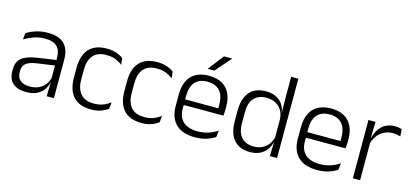

<svg xmlns="http://www.w3.org/2000/svg" viewBox="-59 -1112 3339 1551"><g transform="rotate(15 1610.5 -336.0)"><path d="M362.5 0 365.5 -121.5 363 -131V-288.5V-321Q363 -384 331.2 -415.2Q299.5 -446.5 231.5 -446.5Q178.5 -446.5 135 -430.5Q91.5 -414.5 58.5 -394L64.5 -447.5Q82.5 -459 108 -470.8Q133.5 -482.5 166.8 -490.2Q200 -498 240 -498Q289 -498 323.8 -486Q358.5 -474 380.5 -451Q402.5 -428 412.8 -395.5Q423 -363 423 -322.5V0ZM191.5 10.5Q119 10.5 80.2 -24.5Q41.5 -59.5 41.5 -125V-138Q41.5 -202.5 81.2 -235.2Q121 -268 210 -281L373 -305L376 -259L217.5 -236.5Q155.5 -227.5 128.5 -205.8Q101.5 -184 101.5 -141.5V-132.5Q101.5 -87.5 129 -64Q156.5 -40.5 209.5 -40.5Q255 -40.5 287.2 -57Q319.5 -73.5 339.2 -101.2Q359 -129 365.5 -163.5L377.5 -120.5H365Q359 -86 338.8 -56Q318.5 -26 282.2 -7.8Q246 10.5 191.5 10.5Z M735 10.5Q635 10.5 585.5 -45Q536 -100.5 536 -203V-285Q536 -387.5 585.5 -442.8Q635 -498 735 -498Q767.5 -498 793.2 -491.8Q819 -485.5 839 -475.8Q859 -466 872 -455.5L878 -401Q854.5 -420 821.8 -433.5Q789 -447 743 -447Q670 -447 633.5 -405Q597 -363 597 -284V-204.5Q597 -126 633.5 -83.8Q670 -41.5 743.5 -41.5Q790.5 -41.5 824 -55.2Q857.5 -69 882 -88L876 -32.5Q855 -16.5 820 -3Q785 10.5 735 10.5Z M1157 10.5Q1057 10.5 1007.5 -45Q958 -100.5 958 -203V-285Q958 -387.5 1007.5 -442.8Q1057 -498 1157 -498Q1189.5 -498 1215.2 -491.8Q1241 -485.5 1261 -475.8Q1281 -466 1294 -455.5L1300 -401Q1276.5 -420 1243.8 -433.5Q1211 -447 1165 -447Q1092 -447 1055.5 -405Q1019 -363 1019 -284V-204.5Q1019 -126 1055.5 -83.8Q1092 -41.5 1165.5 -41.5Q1212.5 -41.5 1246 -55.2Q1279.5 -69 1304 -88L1298 -32.5Q1277 -16.5 1242 -3Q1207 10.5 1157 10.5Z M1604 10.5Q1498.5 10.5 1444 -42.5Q1389.5 -95.5 1389.5 -193.5V-288.5Q1389.5 -390.5 1440.2 -445Q1491 -499.5 1588 -499.5Q1653 -499.5 1697 -475Q1741 -450.5 1763.2 -404.5Q1785.5 -358.5 1785.5 -294V-276.5Q1785.5 -262 1784.5 -247.5Q1783.5 -233 1782 -218.5H1726Q1727 -240.5 1727 -260.2Q1727 -280 1727 -296.5Q1727 -345.5 1711.2 -379.8Q1695.5 -414 1664.8 -432Q1634 -450 1588 -450Q1519.5 -450 1484.5 -409.8Q1449.5 -369.5 1449.5 -293.5V-246L1450 -238V-187.5Q1450 -154 1459.8 -127Q1469.5 -100 1489.8 -80.8Q1510 -61.5 1540.8 -51.5Q1571.5 -41.5 1612.5 -41.5Q1660 -41.5 1700.8 -54.8Q1741.5 -68 1777 -91.5L1771 -37Q1740 -15.5 1697.5 -2.5Q1655 10.5 1604 10.5ZM1421 -218.5V-265H1768.5V-218.5ZM1662.5 -682H1731V-681L1617 -550.5H1562.5V-552Z M2063 10.5Q1975 10.5 1928.5 -43.8Q1882 -98 1882 -201V-285.5Q1882 -389 1928.8 -443.2Q1975.5 -497.5 2066 -497.5Q2112.5 -497.5 2147.8 -480.8Q2183 -464 2204.5 -433.2Q2226 -402.5 2231 -361H2251L2231 -305.5Q2229 -352.5 2209 -384Q2189 -415.5 2156.2 -431.8Q2123.5 -448 2082.5 -448Q2015 -448 1978.8 -408Q1942.5 -368 1942.5 -290.5V-197.5Q1942.5 -121 1978.5 -80.8Q2014.5 -40.5 2083 -40.5Q2123.5 -40.5 2154.5 -56.8Q2185.5 -73 2205.8 -101.2Q2226 -129.5 2233 -166L2249 -121H2231.5Q2225 -85 2204.2 -55Q2183.5 -25 2148.5 -7.2Q2113.5 10.5 2063 10.5ZM2229 0 2232.5 -122 2231 -142V-347.5L2231.5 -362L2229.5 -500.5V-663H2289.5V0Z M2625.5 10.5Q2520 10.5 2465.5 -42.5Q2411 -95.5 2411 -193.5V-288.5Q2411 -390.5 2461.8 -445Q2512.5 -499.5 2609.5 -499.5Q2674.5 -499.5 2718.5 -475Q2762.5 -450.5 2784.8 -404.5Q2807 -358.5 2807 -294V-276.5Q2807 -262 2806 -247.5Q2805 -233 2803.5 -218.5H2747.5Q2748.5 -240.5 2748.5 -260.2Q2748.5 -280 2748.5 -296.5Q2748.5 -345.5 2732.8 -379.8Q2717 -414 2686.2 -432Q2655.5 -450 2609.5 -450Q2541 -450 2506 -409.8Q2471 -369.5 2471 -293.5V-246L2471.5 -238V-187.5Q2471.5 -154 2481.2 -127Q2491 -100 2511.2 -80.8Q2531.5 -61.5 2562.2 -51.5Q2593 -41.5 2634 -41.5Q2681.5 -41.5 2722.2 -54.8Q2763 -68 2798.5 -91.5L2792.5 -37Q2761.5 -15.5 2719 -2.5Q2676.5 10.5 2625.5 10.5ZM2442.5 -218.5V-265H2790V-218.5Z M2980 -301.5 2964.5 -348 2979.5 -350Q2995.5 -417 3037.5 -455.8Q3079.5 -494.5 3146 -494.5Q3163.5 -494.5 3177.5 -491.8Q3191.5 -489 3201.5 -485L3205.5 -426Q3193 -430.5 3177 -433.5Q3161 -436.5 3142 -436.5Q3085 -436.5 3042 -402.2Q2999 -368 2980 -301.5ZM2923 0V-487.5H2982L2978.5 -341L2983.5 -336V0Z"/></g></svg>

Font: Anek Gujarati Light
Style: Regular
Weight: 300
Designer: Mrunmayee Ghaisas (Gujarati), Yesha Goshar (Latin)
Foundry: Ek Type
Version: Version 1.003